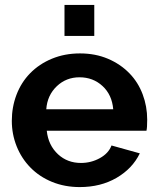

<svg xmlns="http://www.w3.org/2000/svg" viewBox="-20 -750 639 780"><path d="M363 -730H242V-604H363ZM548 -127 433 -159Q421 -127 385.5 -107.5Q350 -88 309 -88Q254 -88 216 -123Q176 -160 170 -219H575Q578 -230 578 -264Q578 -318 559.5 -367Q541 -416 506 -452Q469 -490 418 -511.5Q367 -533 305 -533Q243 -533 191 -511.5Q139 -490 102 -452Q66 -415 47 -365Q28 -315 28 -259Q28 -205 47.5 -156Q67 -107 103 -70Q140 -32 191.5 -11Q243 10 304 10Q389 10 453.5 -27.5Q518 -65 548 -127ZM211 -400Q249 -436 303 -436Q358 -436 396.5 -400.5Q435 -365 440 -306H168Q172 -363 211 -400Z"/></svg>

Font: RT Raleway Bold
Style: Regular
Weight: 400
Designer: Matt McInerney, Pablo Impallari, Rodrigo Fuenzalida — Edited by Milan Moffatt in April 2016
Foundry: Matt McInerney, Pablo Impallari, Rodrigo Fuenzalida — Edited by Milan Moffatt in April 2016
Version: Version 3.001